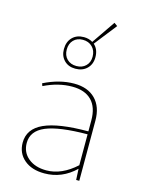

<svg xmlns="http://www.w3.org/2000/svg" viewBox="-127 -924 755 1008"><g transform="rotate(15 250.5 -419.5)"><path d="M230 -563Q192 -563 169 -586.5Q146 -610 146 -647Q146 -687 169.5 -711Q193 -735 232 -735Q259 -735 280 -722L367 -849L385 -836L290 -715Q317 -691 317 -648Q317 -610 293 -586.5Q269 -563 230 -563ZM232 -578Q263 -578 282.5 -597Q302 -616 302 -647Q302 -680 282 -700Q262 -720 230 -720Q199 -720 180 -700.5Q161 -681 161 -649Q161 -617 180.5 -597.5Q200 -578 232 -578ZM215 10Q146 10 105 -25Q64 -60 64 -117Q64 -192 142 -227.5Q220 -263 382 -263V-323Q382 -394 345.5 -431Q309 -468 240 -468Q165 -468 87 -430L82 -444Q166 -486 246 -486Q320 -486 361.5 -444Q403 -402 403 -327V0H386L383 -60Q311 10 215 10ZM85 -121Q85 -70 122.5 -39Q160 -8 221 -8Q304 -8 382 -79V-247Q227 -246 156 -216Q85 -186 85 -121Z"/></g></svg>

Font: Cantarell Thin
Style: Regular
Weight: 100
Designer: Dave Crossland, Nikolaus Waxweiler, Florian Fecher, Jacques Le Bailly, Eben Sorkin, Alexei Vanyashin, Alexios Zavras, Em
Version: Version 0.303